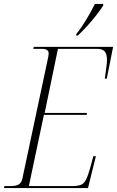

<svg xmlns="http://www.w3.org/2000/svg" viewBox="-36 -951 592 971"><path d="M-16 0 -13 -10H16Q47 -10 60 -19Q73 -28 77 -47L208 -663Q210 -674 210 -682Q210 -704 174 -704H132L135 -714H536L504 -553H494Q498 -584 501.5 -608Q505 -632 505 -648Q505 -679 493 -691.5Q481 -704 454 -704H257L190 -380H404L402 -370H186L110 -10H331Q358 -10 373.5 -16.5Q389 -23 399 -42.5Q409 -62 420 -102L436 -161H449L409 0ZM350 -779Q375 -810 399.5 -850.5Q424 -891 444 -931H486V-923Q472 -901 451 -874Q430 -847 405 -819.5Q380 -792 357 -771H349Z"/></svg>

Font: Noto Serif Display Condensed ExtraLight
Style: Italic
Weight: 200
Width: 3
Italic angle: -12°
Designer: Monotype Design Team
Foundry: Monotype Imaging Inc.
Version: Version 2.009